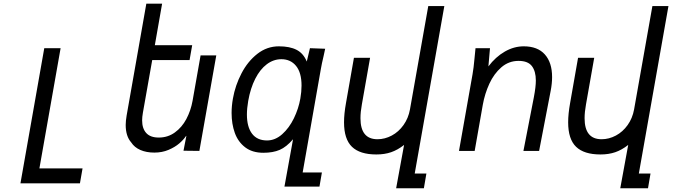

<svg xmlns="http://www.w3.org/2000/svg" viewBox="-20 -808 3640 1028"><path d="M217 -550H304.5L191 93.5H422L408 173.5H89.5Z M682.5 -45.5Q653 -79 653 -139Q653 -159.5 658 -189.5L763.5 -788.5H848L809 -566H1009L995 -486.5H795L745 -204Q741 -181 741 -163.5Q741 -120 763 -95.8Q785 -71.5 830 -71.5Q878.5 -71.5 916.2 -98.8Q954 -126 977.8 -170.8Q1001.5 -215.5 1011 -268L1054 -511.5H1138L1047.5 0L962.5 -1L978 -81L975 -78.5Q962.5 -59.5 939.5 -39.8Q916.5 -20 882.2 -5.5Q848 9 806.5 9Q763.5 9 731.5 -5Q699.5 -19 682.5 -45.5Z M1390 10Q1331 10 1292.8 -19.2Q1254.5 -48.5 1237.2 -96.5Q1220 -144.5 1220 -203Q1220 -240.5 1227 -280Q1239.5 -351 1273 -415.2Q1306.5 -479.5 1358 -519.8Q1409.5 -560 1473 -560Q1531.5 -560 1568 -541.2Q1604.5 -522.5 1622.5 -478.5L1639.5 -550L1721 -547L1712.5 -507.5Q1702.5 -466 1698 -439L1600.5 115.5H1703.5L1690.5 191H1503L1549 -62.5Q1513.5 -21 1477.5 -5.5Q1441.5 10 1390 10ZM1588 -280Q1594.5 -317 1594.5 -350Q1594.5 -419 1565.2 -455Q1536 -491 1486.5 -491Q1444.5 -491 1408.5 -464Q1372.5 -437 1346.8 -386.5Q1321 -336 1309 -268Q1302 -227 1302 -195Q1302 -128.5 1329.5 -92.2Q1357 -56 1409.5 -56Q1453.5 -56 1491 -89.5Q1528.5 -123 1553.5 -174.5Q1578.5 -226 1588 -280Z M1995 19Q1907 19 1864.5 -22Q1822 -63 1822 -153Q1822 -198 1832.5 -256.5L1875 -498.5H1961.5L1917.5 -249Q1910 -208 1910 -175Q1910 -62.5 2001 -62.5Q2040.5 -62.5 2077.5 -82.2Q2114.5 -102 2140.5 -138.5Q2166.5 -175 2175 -222L2273 -775.5H2359L2200.5 121H2263L2249.5 200H2101L2143.5 -32Q2109 -5 2074 7Q2039 19 1995 19Z M2520.5 -494.5Q2524 -532 2526 -550H2603.5L2595 -452.5Q2633.5 -503.5 2682.8 -531.8Q2732 -560 2784 -560Q2858.5 -560 2897.2 -516.5Q2936 -473 2936 -395.5Q2936 -361 2928.5 -322L2866.5 0H2782.5L2838.5 -288Q2849 -343 2849 -377Q2849 -426.5 2827.8 -454.2Q2806.5 -482 2756.5 -482Q2704 -482 2664.2 -447.5Q2624.5 -413 2600 -359.5Q2575.5 -306 2565 -247L2521.5 0H2437.5L2510 -410Q2516 -443.5 2520.5 -494.5Z M3195 19Q3107 19 3064.5 -22Q3022 -63 3022 -153Q3022 -198 3032.5 -256.5L3075 -498.5H3161.5L3117.5 -249Q3110 -208 3110 -175Q3110 -62.5 3201 -62.5Q3240.5 -62.5 3277.5 -82.2Q3314.5 -102 3340.5 -138.5Q3366.5 -175 3375 -222L3473 -775.5H3559L3400.5 121H3463L3449.5 200H3301L3343.5 -32Q3309 -5 3274 7Q3239 19 3195 19Z"/></svg>

Font: JuliaMono
Style: Italic
Weight: 400
Italic angle: -9°
Monospace: yes
Designer: cormullion
Foundry: corm
Version: Version 0.057; ttfautohint (v1.8.4)